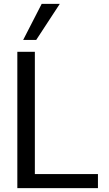

<svg xmlns="http://www.w3.org/2000/svg" viewBox="-20 -966 561 986"><path d="M69 0V-700H159V-72H483V0ZM99 -761 194 -946H287L166 -761Z"/></svg>

Font: HostGroteskRegular
Style: Regular
Weight: 400
Designer: Doukan Karapınar based on Poppins by Indian Type Foundry, Jonny Pinhorn
Foundry: Element Type
Version: Version 1.001; ttfautohint (v1.8.4.7-5d5b)